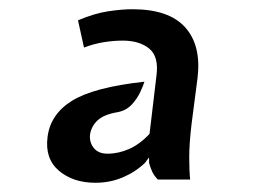

<svg xmlns="http://www.w3.org/2000/svg" viewBox="-20 -691 567 416"><path d="M187 -295Q138.5 -295 107.8 -321Q77 -347 83 -394Q89 -443.5 136.2 -472.8Q183.5 -502 293 -514Q290.5 -506 284 -491.8Q277.5 -477.5 265.5 -464.5Q253.5 -451.5 235 -448Q205 -443 191.2 -430Q177.5 -417 175 -399Q173.5 -382 183.5 -370Q193.5 -358 213 -358Q236.5 -358 259.8 -368.2Q283 -378.5 304 -401L319 -527Q324.5 -568.5 303.2 -585.8Q282 -603 246 -603Q227.5 -603 206 -599.8Q184.5 -596.5 162 -588L149 -647Q184.5 -662 214.2 -666.5Q244 -671 267 -671Q346 -671 381.2 -631.8Q416.5 -592.5 408 -522L395 -422Q390 -380 390 -350.5Q390 -321 392 -302H322Q314.5 -309.5 310.2 -318.2Q306 -327 303 -338V-350L294 -338Q273 -318 245.5 -306.5Q218 -295 187 -295Z"/></svg>

Font: Expletus Sans
Style: Italic
Weight: 400
Italic angle: -7°
Designer: Jasper de Waard
Foundry: Designtown
Version: Version 7.500